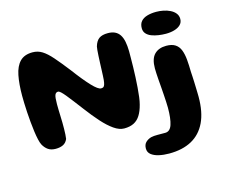

<svg xmlns="http://www.w3.org/2000/svg" viewBox="-116 -787 1382 1177"><g transform="rotate(-15 575.0 -198.0)"><path d="M154.5 24Q125.5 24 106.8 11Q88 -2 75.5 -25Q69 -37.5 63.8 -60.5Q58.5 -83.5 54.5 -113Q50.5 -142.5 47.5 -175Q44.5 -207.5 42.5 -239.2Q40.5 -271 39.8 -297.8Q39 -324.5 39 -342.5Q39 -418 49.8 -472.2Q60.5 -526.5 88.8 -555.5Q117 -584.5 169 -584.5Q202.5 -584.5 230 -567.2Q257.5 -550 289.5 -513.5Q321.5 -477 367.5 -418Q423 -343.5 461.5 -302.8Q500 -262 518.5 -262Q527.5 -262 533 -265.2Q538.5 -268.5 542 -278.5Q545.5 -288.5 547.5 -307.5Q548.5 -316.5 549.2 -333.2Q550 -350 550.8 -371.5Q551.5 -393 552.5 -415.5Q553.5 -438 554.5 -458.8Q555.5 -479.5 557 -495Q558.5 -510.5 560 -517Q570 -551 589.8 -564.8Q609.5 -578.5 645 -578.5Q672 -578.5 690.5 -569.5Q709 -560.5 720.5 -542.8Q732 -525 737.2 -498.8Q742.5 -472.5 743 -438.5Q743 -421 742.8 -394.8Q742.5 -368.5 742 -337.2Q741.5 -306 739.8 -273Q738 -240 735.8 -208.5Q733.5 -177 730 -150.2Q726.5 -123.5 721.5 -105Q711.5 -65.5 695.2 -39.5Q679 -13.5 654 -0.8Q629 12 592.5 12Q561.5 12 527.5 -11.8Q493.5 -35.5 457 -76.2Q420.5 -117 381.5 -169Q356 -202.5 335.8 -229Q315.5 -255.5 300.5 -273.8Q285.5 -292 275 -301.5Q264.5 -311 258 -311Q244 -311 238 -296.8Q232 -282.5 232 -239Q232 -222 232.5 -202.2Q233 -182.5 233.8 -161.5Q234.5 -140.5 235 -120.2Q235.5 -100 235 -81Q234.5 -62 233.8 -46Q233 -30 231 -18Q221 5 201.8 14.5Q182.5 24 154.5 24ZM819 232Q784 232 754.2 225.2Q724.5 218.5 706.2 204Q688 189.5 688 165.5Q688 140.5 702.2 126.5Q716.5 112.5 737.5 106.5Q755 102.5 778.5 102.8Q802 103 827.5 103Q858.5 103 871 65Q883.5 27 883.5 -41.5Q883.5 -58.5 882.2 -79.8Q881 -101 879.5 -125Q878 -149 876 -173.8Q874 -198.5 872.2 -221.2Q870.5 -244 869.5 -263Q868.5 -282 868.5 -295Q868.5 -356 895.8 -383.5Q923 -411 971 -411Q1007 -411 1028.2 -397Q1049.5 -383 1059.5 -357.2Q1069.5 -331.5 1072.8 -295.8Q1076 -260 1076.5 -216.5Q1077.5 -205 1078.2 -189Q1079 -173 1079.8 -155Q1080.5 -137 1081 -118.8Q1081.5 -100.5 1082 -84.8Q1082.5 -69 1082.5 -58Q1082.5 39.5 1051.8 103.8Q1021 168 962.5 200Q904 232 819 232ZM990 -482.5Q967 -482.5 943.2 -486Q919.5 -489.5 899.2 -497.2Q879 -505 866.8 -518.8Q854.5 -532.5 854.5 -553.5Q854.5 -580.5 868.5 -596.8Q882.5 -613 907.8 -620.5Q933 -628 966 -628Q987.5 -628 1010.5 -623.5Q1033.5 -619 1053.2 -609.2Q1073 -599.5 1085.2 -584.2Q1097.5 -569 1097.5 -548Q1097.5 -526 1083 -511.5Q1068.5 -497 1044 -489.8Q1019.5 -482.5 990 -482.5Z"/></g></svg>

Font: Gluten SemiBold
Style: Regular
Weight: 600
Designer: Tyler Finck
Foundry: Etcetera Type Company
Version: Version 1.300